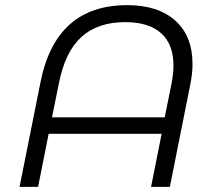

<svg xmlns="http://www.w3.org/2000/svg" viewBox="-20 -726 841 746"><path d="M728 -477Q728 -440 719 -396L640 0H567L608 -206H169L128 0H56L137 -405Q196 -706 474 -706Q594 -706 661 -646Q728 -586 728 -477ZM654 -471Q654 -554 606 -597Q558 -640 467 -640Q360 -640 296.5 -582.5Q233 -525 209 -403L182 -270H620L646 -399Q654 -441 654 -471Z"/></svg>

Font: Montserrat Alternates
Style: Italic
Weight: 400
Italic angle: -11.3°
Designer: Julieta Ulanovsky
Foundry: Julieta Ulanovsky
Version: Version 7.200